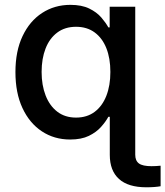

<svg xmlns="http://www.w3.org/2000/svg" viewBox="-20 -567 685 795"><path d="M585.9 208.5Q510.7 208.5 472.7 174.1Q434.6 139.6 434.6 74.2V-94.7H540V73.7Q540 98.6 555.4 109.9Q570.8 121.1 607.4 121.1Q615.2 121.1 625.7 120.6Q636.2 120.1 645 119.1V204.1Q634.8 206.1 619.4 207.3Q604 208.5 585.9 208.5ZM270.5 10.7Q204.6 10.7 153.3 -23.2Q102.1 -57.1 73 -119.6Q43.9 -182.1 43.9 -268.6Q43.9 -355.5 73.5 -417.7Q103 -480 154.5 -513.4Q206.1 -546.9 271.5 -546.9Q318.4 -546.9 349.4 -531.7Q380.4 -516.6 399.2 -494.9Q418 -473.1 428.7 -453.6H434.1V-539.1H540V0H434.6V-83.5H428.7Q418 -63.5 398.4 -41.5Q378.9 -19.5 347.9 -4.4Q316.9 10.7 270.5 10.7ZM294.9 -80.1Q340.3 -80.1 372.1 -104Q403.8 -127.9 420.4 -170.4Q437 -212.9 437 -269Q437 -325.7 420.4 -367.4Q403.8 -409.2 372.1 -432.6Q340.3 -456.1 294.9 -456.1Q249 -456.1 217 -432.1Q185.1 -408.2 168.7 -366.2Q152.3 -324.2 152.3 -269Q152.3 -214.4 168.9 -171.6Q185.5 -128.9 217.3 -104.5Q249 -80.1 294.9 -80.1Z"/></svg>

Font: Inter 18pt Medium
Style: Regular
Weight: 500
Designer: Rasmus Andersson
Foundry: rsms
Version: Version 4.001;git-66647c0bb